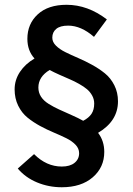

<svg xmlns="http://www.w3.org/2000/svg" viewBox="-20 -707 553 801"><path d="M237.8 74.2Q183.1 74.2 134.5 54Q85.9 33.7 54.2 -3.9L122.1 -64Q173.8 -12.2 237.8 -12.2Q272 -12.2 291 -27.6Q310.1 -43 310.1 -67.9Q310.1 -87.4 295.2 -103Q280.3 -118.7 256.6 -130.4Q232.9 -142.1 204.3 -154.1Q175.8 -166 147 -181.6Q118.2 -197.3 94.5 -216.6Q70.8 -235.8 55.9 -266.1Q41 -296.4 41 -334Q41 -373.5 63.2 -407Q85.4 -440.4 124 -462.9Q94.2 -495.6 94.2 -544.9Q94.2 -607.4 137.5 -647.2Q180.7 -687 257.8 -687Q346.2 -687 425.8 -626L372.1 -553.2Q318.4 -600.1 264.2 -600.1Q231 -600.1 214.6 -586.4Q198.2 -572.8 198.2 -549.8Q198.2 -531.7 213.4 -516.6Q228.5 -501.5 252.7 -489.5Q276.9 -477.5 305.9 -465.1Q335 -452.6 364.3 -436.5Q393.6 -420.4 417.7 -400.9Q441.9 -381.3 457 -351.3Q472.2 -321.3 472.2 -284.2Q472.2 -202.1 389.2 -152.8Q415 -119.1 415 -73.2Q415 -8.8 366.9 32.7Q318.8 74.2 237.8 74.2ZM140.1 -341.8Q140.1 -320.8 151.1 -303.7Q162.1 -286.6 183.3 -273.4Q204.6 -260.3 226.1 -250.5Q247.6 -240.7 277.8 -227.3Q308.1 -213.9 327.1 -203.1Q350.6 -215.3 361.8 -232.2Q373 -249 373 -274.9Q373 -293 364.5 -308.3Q356 -323.7 343 -334.7Q330.1 -345.7 310.1 -356.9Q290 -368.2 271.7 -376Q253.4 -383.8 228.8 -394.8Q204.1 -405.8 187 -415Q140.1 -386.7 140.1 -341.8Z"/></svg>

Font: Source Sans 3 Semibold
Style: Regular
Weight: 600
Designer: Paul D. Hunt
Foundry: Adobe
Version: Version 3.052;hotconv 1.1.0;makeotfexe 2.6.0